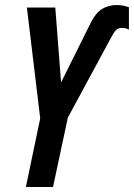

<svg xmlns="http://www.w3.org/2000/svg" viewBox="-20 -744 533 764"><path d="M83 0 140 -273 87 -714H200L223 -416L342 -655Q361 -693 386.5 -708.5Q412 -724 444 -724Q470 -724 493 -715V-626Q481 -633 465 -633Q451 -633 442.5 -625Q434 -617 424 -598L250 -276L191 0Z"/></svg>

Font: Noto Sans ExtraCondensed SemiBold
Style: Italic
Weight: 600
Width: 2
Italic angle: -12°
Designer: Monotype Design Team
Foundry: Monotype Imaging Inc.
Version: Version 2.013; ttfautohint (v1.8.4.7-5d5b)